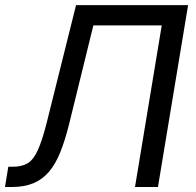

<svg xmlns="http://www.w3.org/2000/svg" viewBox="-20 -748 782 768"><path d="M0 0 13.2 -81.1H32.7Q67.4 -81.1 90.6 -95Q113.8 -108.9 131.3 -147.5Q148.9 -186 167 -257.8L284.2 -727.5H732.4L611.8 0H520L627 -646.5H353.5L256.3 -251Q240.2 -186.5 221.2 -139.2Q202.1 -91.8 176 -61Q149.9 -30.3 113.5 -15.1Q77.1 0 27.3 0Z"/></svg>

Font: Inter 17pt
Style: Italic
Weight: 400
Italic angle: -9.3988°
Version: Version 4.001;git-66647c0bb